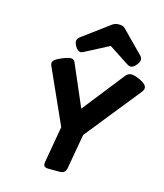

<svg xmlns="http://www.w3.org/2000/svg" viewBox="-120 -910 851 999"><g transform="rotate(15 305.5 -410.0)"><path d="M239.7 -629.4Q224.1 -629.4 210.4 -652.8Q202.1 -668 202.1 -677.7Q202.1 -692.4 216.3 -702.6L360.4 -809.1Q368.2 -814.9 376.5 -817.6Q384.8 -820.3 397 -820.3Q409.7 -820.3 416.7 -817.6Q423.8 -814.9 429.7 -809.1L543 -694.3Q553.7 -683.6 553.7 -671.9Q553.7 -659.2 540.5 -643.1Q524.9 -624 510.3 -624Q502 -624 492.2 -630.4L383.8 -701.2L254.4 -633.8Q246.6 -629.4 239.7 -629.4ZM611.3 -534.7Q611.3 -524.4 601.6 -512.2L364.7 -216.3L332 -30.8Q329.1 -14.2 320.8 -7.1Q312.5 0 295.9 0H235.4Q221.7 0 215.3 -4.9Q209 -9.8 209 -20.5Q209 -22.9 210 -30.8L244.1 -226.1L111.3 -522Q108.4 -528.8 108.4 -534.7Q108.4 -544.9 119.1 -553.7Q129.9 -562.5 155.3 -573.2Q186.5 -585.9 201.2 -585.9Q216.8 -585.9 223.1 -570.8L319.8 -346.2L496.6 -570.8Q508.8 -585.9 526.4 -585.9Q543.9 -585.9 572.3 -572.8Q611.3 -555.2 611.3 -534.7Z"/></g></svg>

Font: Courier Prime Sans
Style: Bold Italic
Weight: 700
Italic angle: -10°
Designer: Alan Dague-Greene
Foundry: Quote-Unquote Apps
Version: Version 3.020